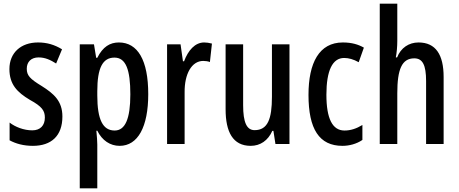

<svg xmlns="http://www.w3.org/2000/svg" viewBox="-20 -873 2484 1040"><path d="M318 -242C318 -326 271 -366 206 -407C142 -446 125 -464 125 -501C125 -538 149 -562 189 -562C225 -562 254 -548 284 -529L316 -606C275 -631 234 -643 186 -643C93 -643 31 -587 31 -499C31 -416 73 -373 142 -332C208 -296 223 -273 223 -236C223 -193 198 -167 155 -167C109 -167 63 -185 32 -209V-113C65 -95 107 -83 158 -83C258 -83 318 -137 318 -242Z M624 -643C576 -643 537 -620 507 -560H501L489 -633H412V147H507V-90C507 -108 505 -132 502 -165H507C533 -112 577 -83 628 -83C727 -83 783 -186 783 -363C783 -547 726 -643 624 -643ZM600 -561C662 -561 686 -495 686 -362C686 -229 658 -166 601 -166C537 -166 507 -225 507 -356V-379C507 -505 536 -561 600 -561Z M1086 -643C1036 -643 999 -600 977 -541H971L958 -633H885V-93H980V-373C979 -472 1018 -543 1081 -543C1093 -543 1107 -541 1117 -537L1128 -637C1112 -641 1099 -643 1086 -643Z M1548 -633H1453V-349C1453 -228 1430 -168 1359 -168C1316 -168 1297 -211 1297 -303V-633H1202V-281C1202 -159 1241 -83 1338 -83C1390 -83 1432 -112 1455 -164H1461L1472 -93H1548Z M1835 -83C1871 -83 1911 -93 1943 -115V-196C1910 -176 1879 -166 1846 -166C1781 -166 1748 -230 1748 -360C1748 -491 1781 -559 1844 -559C1869 -559 1894 -552 1923 -536L1951 -615C1921 -632 1886 -643 1837 -643C1709 -643 1651 -533 1651 -359C1651 -174 1709 -83 1835 -83Z M2132 -651V-853H2037V-93H2132V-368C2132 -498 2157 -557 2224 -557C2269 -557 2288 -521 2288 -434V-93H2383V-456C2383 -577 2340 -643 2247 -643C2195 -643 2151 -614 2131 -562H2124C2129 -587 2132 -621 2132 -651Z"/></svg>

Font: Noto Sans Kannada UI ExtraCondensed Medium
Style: Regular
Weight: 500
Width: 2
Designer: Jelle Bosma - Monotype Design Team
Foundry: Monotype Imaging Inc.
Version: Version 2.005